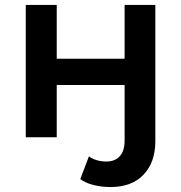

<svg xmlns="http://www.w3.org/2000/svg" viewBox="-20 -554 732 775"><path d="M304 169 339 77Q368 98 409 98Q444 98 463.5 76.5Q483 55 483 13V-211H209V0H84V-534H209V-317H483V-534H607V16Q607 101 559.5 151Q512 201 426 201Q390 201 358 193Q326 185 304 169Z"/></svg>

Font: mBank SemiBold
Style: Regular
Weight: 600
Designer: Julieta Ulanovsky
Foundry: Julieta Ulanovsky
Version: Version 7.200